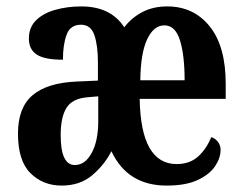

<svg xmlns="http://www.w3.org/2000/svg" viewBox="-20 -568 756 598"><path d="M172 10Q114 10 75 -28.5Q36 -67 36 -152Q36 -233 81.5 -271.5Q127 -310 218 -314L285 -317V-373Q285 -426 274 -458.5Q263 -491 232 -491Q199 -491 187.5 -460Q176 -429 176 -382Q119 -382 94.5 -398Q70 -414 70 -448Q70 -483 92.5 -505Q115 -527 152.5 -537.5Q190 -548 233 -548Q325 -548 367 -483Q390 -513 423.5 -530.5Q457 -548 501 -548Q583 -548 633 -486Q683 -424 683 -307V-260H415Q417 -157 446 -107Q475 -57 530 -57Q571 -57 597 -80.5Q623 -104 638 -141Q650 -137 658.5 -126.5Q667 -116 667 -101Q667 -76 650 -50.5Q633 -25 596 -7.5Q559 10 499 10Q377 10 327 -97Q305 -54 267 -22Q229 10 172 10ZM555 -318Q555 -396 540.5 -442.5Q526 -489 492 -489Q459 -489 438.5 -446Q418 -403 417 -318ZM213 -54Q245 -54 265.5 -91.5Q286 -129 286 -191V-268L252 -265Q205 -261 187 -232Q169 -203 169 -147Q169 -54 213 -54Z"/></svg>

Font: Noto Serif Thai ExtraCondensed
Style: Bold
Weight: 700
Width: 2
Designer: Monotype Design Team
Foundry: Monotype Imaging Inc.
Version: Version 2.002; ttfautohint (v1.8.4.7-5d5b)